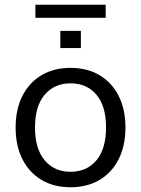

<svg xmlns="http://www.w3.org/2000/svg" viewBox="-20 -782 596 811"><path d="M277.9 8.9Q207.2 8.9 155.2 -22.1Q103.2 -53.1 74.6 -109.8Q46 -166.5 46 -243.4Q46 -320.3 74.6 -376.8Q103.2 -433.3 155.2 -464.3Q207.2 -495.3 277.9 -495.3Q348.7 -495.3 400.7 -464.3Q452.7 -433.3 481.3 -376.7Q509.9 -320.2 509.9 -243.4Q509.9 -166.5 481.3 -109.8Q452.7 -53.1 400.7 -22.1Q348.7 8.9 277.9 8.9ZM277.8 -56.4Q346.7 -56.4 387.3 -104.8Q427.9 -153.3 427.9 -243.6Q427.9 -334 387.3 -382Q346.7 -430 277.8 -430Q209.7 -430 168.8 -382Q127.9 -334 127.9 -243.6Q127.9 -153.3 168.8 -104.8Q209.7 -56.4 277.8 -56.4ZM129.5 -706.9V-761.9H426.4V-706.9ZM234.8 -578.9V-651.6H321.6V-578.9Z"/></svg>

Font: Nunito Sans 12pt ExtraLight
Style: Regular
Weight: 200
Designer: Vernon Adams
Foundry: Vernon Adams
Version: Version 3.101;gftools[0.9.27]